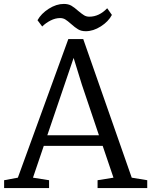

<svg xmlns="http://www.w3.org/2000/svg" viewBox="-20 -958 770 978"><path d="M305 -938Q328 -938 343.5 -929Q359 -920 379 -902Q397 -887 408.5 -880Q420 -873 435 -873Q485 -873 526 -916L550 -882Q532 -848 493.5 -823.5Q455 -799 417 -799Q394 -799 378 -808.5Q362 -818 342 -836Q324 -852 312.5 -859Q301 -866 286 -866Q262 -866 237.5 -853.5Q213 -841 195 -823L171 -855Q190 -889 228.5 -913.5Q267 -938 305 -938ZM71 -53 328 -759H404L651 -53L730 -40V0H477V-40L558 -53L503 -215H203L148 -53L230 -40V0H1V-40ZM397 -527 355 -663 221 -269H484Z"/></svg>

Font: Martel
Style: Regular
Weight: 400
Designer: Dan Reynolds
Foundry: Dan Reynolds
Version: Version 1.001; ttfautohint (v1.1) -l 5 -r 5 -G 72 -x 0 -D la